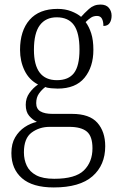

<svg xmlns="http://www.w3.org/2000/svg" viewBox="-20 -583 524 843"><path d="M216 240Q123 240 76.5 199.5Q30 159 30 89Q30 48 46.5 20Q63 -8 88.5 -25Q114 -42 142 -48Q123 -57 108 -74.5Q93 -92 93 -123Q93 -152 109 -174.5Q125 -197 147 -212Q108 -232 88 -273Q68 -314 68 -364Q68 -448 110 -496Q152 -544 233 -544Q266 -544 293 -533.5Q320 -523 336 -509Q349 -524 370.5 -543.5Q392 -563 421 -563Q446 -563 458 -548.5Q470 -534 470 -514Q470 -495 461.5 -482Q453 -469 434 -469Q434 -489 427.5 -501Q421 -513 406 -513Q391 -513 380 -506Q369 -499 356 -486Q371 -466 380.5 -436.5Q390 -407 390 -364Q390 -289 351 -241.5Q312 -194 233 -194Q222 -194 204.5 -195.5Q187 -197 179 -201Q163 -189 151 -172Q139 -155 139 -130Q139 -105 157.5 -94Q176 -83 211 -83H296Q373 -83 407.5 -44Q442 -5 442 59Q442 142 386 191Q330 240 216 240ZM230 -231Q281 -231 305 -262.5Q329 -294 329 -365Q329 -439 304.5 -473Q280 -507 229 -507Q181 -507 155 -472.5Q129 -438 129 -364Q129 -231 230 -231ZM218 202Q311 202 348.5 165Q386 128 386 68Q386 15 361 -5.5Q336 -26 284 -26H198Q153 -26 119 -1Q85 24 85 86Q85 118 97.5 144.5Q110 171 139 186.5Q168 202 218 202Z"/></svg>

Font: Noto Serif Tamil SemiCondensed Light
Style: Italic
Weight: 300
Width: 4
Italic angle: -12°
Designer: Indian Type Foundry, Tom Grace, and the Monotype Design Team
Foundry: Monotype Imaging Inc.
Version: Version 2.003; ttfautohint (v1.8.4.7-5d5b)